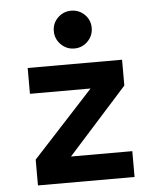

<svg xmlns="http://www.w3.org/2000/svg" viewBox="-53 -797 693 843"><g transform="rotate(-5 293.0 -375.5)"><path d="M182.1 -54.2 80.1 -113.8 400.4 -461.4 496.1 -403.8ZM80.1 0V-113.8H505.9V0ZM80.1 -403.8V-517.6H496.1V-403.8ZM292 -585Q257.7 -585 233.1 -609.6Q208.5 -634.3 208.5 -668.6Q208.5 -703.6 233.1 -727.5Q257.6 -751.5 291.8 -751.5Q326.7 -751.5 351.1 -727.5Q375.5 -703.6 375.5 -668.6Q375.5 -634.3 351.2 -609.6Q326.9 -585 292 -585Z"/></g></svg>

Font: Cascadia Mono
Style: Regular
Weight: 400
Monospace: yes
Designer: Aaron Bell
Foundry: Saja Typeworks
Version: Version 2404.023